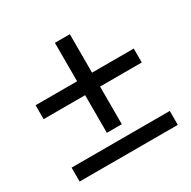

<svg xmlns="http://www.w3.org/2000/svg" viewBox="-131 -727 807 813"><g transform="rotate(-30 272.5 -320.5)"><path d="M310 -413H514V-345H310V-161H237V-345H34V-413H237V-601H310ZM514 -108V-40H34V-108Z"/></g></svg>

Font: Aleo
Style: Regular
Weight: 400
Designer: Alessio Laiso
Version: Version 1.1